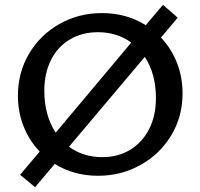

<svg xmlns="http://www.w3.org/2000/svg" viewBox="-20 -719 827 793"><path d="M734 -333Q734 -237 687 -159.5Q640 -82 560 -37.5Q480 7 385 7Q285 7 206 -42L125 54L63 3L144 -93Q101 -138 77.5 -197Q54 -256 54 -324Q54 -420 100.5 -498Q147 -576 226.5 -620.5Q306 -665 401 -665Q502 -665 582 -615L653 -699L714 -646L645 -564Q688 -518 711 -459Q734 -400 734 -333ZM210 -171 522 -543Q464 -586 384 -586Q319 -586 268.5 -556Q218 -526 190.5 -471Q163 -416 163 -344Q163 -243 210 -171ZM624 -313Q624 -415 578 -484L265 -113Q323 -70 403 -70Q468 -70 518 -100.5Q568 -131 596 -186Q624 -241 624 -313Z"/></svg>

Font: Ysabeau Infant Semibold
Style: Regular
Weight: 600
Designer: Christian Thalmann (Catharsis Fonts)
Version: Version 0.003